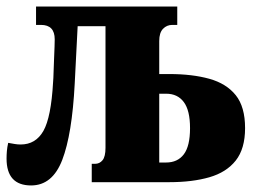

<svg xmlns="http://www.w3.org/2000/svg" viewBox="-20 -556 773 586"><path d="M75 10Q0 10 0 -72Q0 -83 1 -95Q2 -107 5 -120Q16 -118 25 -116.5Q34 -115 43 -115Q89 -115 112.5 -156.5Q136 -198 142 -305Q143 -316 143.5 -335.5Q144 -355 145 -376Q146 -397 146.5 -414Q147 -431 147 -436Q147 -480 105 -480H90V-536H521V-480H506Q489 -480 477.5 -468Q466 -456 466 -431V-330H497Q567 -330 619 -315.5Q671 -301 699.5 -265.5Q728 -230 728 -165Q728 -102 699.5 -66Q671 -30 619 -15Q567 0 497 0H260V-56H270Q284 -56 293 -67Q302 -78 302 -105V-476H217L208 -300Q200 -146 170 -68Q140 10 75 10ZM466 -60H487Q522 -60 541 -85Q560 -110 560 -165Q560 -219 541 -244.5Q522 -270 487 -270H466Z"/></svg>

Font: Noto Serif ExtraCondensed Black
Style: Regular
Weight: 900
Width: 2
Designer: Monotype Design Team
Foundry: Monotype Imaging Inc.
Version: Version 2.015; ttfautohint (v1.8.4.7-5d5b)